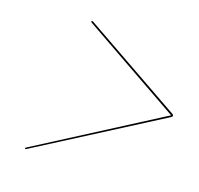

<svg xmlns="http://www.w3.org/2000/svg" viewBox="-71 -629 594 572"><g transform="rotate(15 226.0 -343.0)"><path d="M144.5 -551Q144.5 -553 146.5 -553Q148 -553 151 -551L449 -347.5Q452.5 -345 452 -341.5Q451 -339 447 -337L57 -134.5Q54.5 -133 53 -133Q51 -133 51.5 -135Q51.5 -137 55 -138.5L446.5 -342.5L147 -547.5Q144.5 -549 144.5 -551Z"/></g></svg>

Font: Fraunces 144pt Light
Style: Italic
Weight: 300
Italic angle: -16°
Version: Version 1.000;[0bf87f6ff]